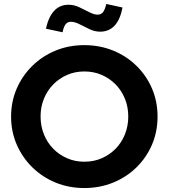

<svg xmlns="http://www.w3.org/2000/svg" viewBox="-20 -939 853 970"><path d="M406 11Q328 11 261 -16.5Q194 -44 143.5 -93.5Q93 -143 64.5 -208.5Q36 -274 36 -350Q36 -426 64.5 -491.5Q93 -557 143.5 -606.5Q194 -656 261 -683.5Q328 -711 406 -711Q484 -711 551.5 -683.5Q619 -656 669.5 -606.5Q720 -557 748 -491.5Q776 -426 776 -350Q776 -274 748 -208.5Q720 -143 669.5 -93.5Q619 -44 551.5 -16.5Q484 11 406 11ZM406 -122Q454 -122 494 -139.5Q534 -157 564 -187.5Q594 -218 611 -260Q628 -302 628 -350Q628 -399 611 -440.5Q594 -482 564 -512.5Q534 -543 494 -560.5Q454 -578 406 -578Q359 -578 319 -560.5Q279 -543 249 -512.5Q219 -482 202 -440.5Q185 -399 185 -351Q185 -302 202 -260Q219 -218 249 -187.5Q279 -157 319 -139.5Q359 -122 406 -122ZM296 -776 212 -794Q239 -915 326 -915Q354 -915 380.5 -902.5Q407 -890 431 -877.5Q455 -865 473 -865Q490 -865 500 -877Q510 -889 517 -919L599 -901Q587 -839 558.5 -809Q530 -779 486 -779Q459 -779 432.5 -791.5Q406 -804 382 -816.5Q358 -829 338 -829Q322 -829 312 -817Q302 -805 296 -776Z"/></svg>

Font: Red Hat Display ExtraBold
Style: Regular
Weight: 800
Designer: Pentagram, MCKL
Foundry: Pentagram, MCKL
Version: Version 1.023